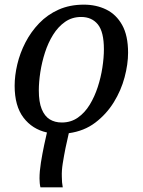

<svg xmlns="http://www.w3.org/2000/svg" viewBox="-20 -566 614 826"><path d="M154 240Q152 232 151 222Q150 212 150 202Q150 171 156 133.5Q162 96 170 58L182 4Q119 -10 81 -60Q43 -110 43 -197Q43 -241 54.5 -289.5Q66 -338 89.5 -383.5Q113 -429 148.5 -466Q184 -503 232 -524.5Q280 -546 341 -546Q394 -546 437 -525Q480 -504 505.5 -458.5Q531 -413 531 -339Q531 -290 516 -233.5Q501 -177 469.5 -126Q438 -75 390 -38.5Q342 -2 276 7L262 70Q255 105 250 136.5Q245 168 246 194Q246 207 247 218.5Q248 230 250 240ZM246 -39Q285 -39 315 -60Q345 -81 366 -115.5Q387 -150 400.5 -191.5Q414 -233 420.5 -275.5Q427 -318 427 -354Q427 -429 401 -461Q375 -493 329 -493Q290 -493 260 -472Q230 -451 208.5 -416.5Q187 -382 173.5 -340Q160 -298 153.5 -255.5Q147 -213 147 -177Q147 -127 159.5 -96.5Q172 -66 194 -52.5Q216 -39 246 -39Z"/></svg>

Font: Noto Serif
Style: Italic
Weight: 400
Italic angle: -12°
Designer: Monotype Design Team
Foundry: Monotype Imaging Inc.
Version: Version 2.013